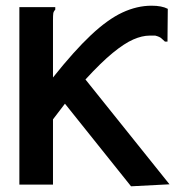

<svg xmlns="http://www.w3.org/2000/svg" viewBox="-20 -648 640 674"><path d="M48 -623H174V-614Q168 -608 167 -601Q166 -594 166 -577V-376Q240 -469 299 -524.5Q358 -580 409.5 -604Q461 -628 512 -628Q548 -628 569 -617L568 -511V-502H559Q553 -507 547 -513Q541 -519 525 -523Q521 -523 516 -523Q511 -523 505 -523Q479 -523 448 -509.5Q417 -496 376 -462.5Q335 -429 280 -369L575 -1L440 6L208 -284Q188 -258 166 -229V0H48Z"/></svg>

Font: Inconsolata Expanded Bold
Style: Regular
Weight: 700
Width: 7
Monospace: yes
Designer: Raph Levien, Cyreal, Brenton Simpson
Foundry: Raph Levien, Cyreal, Google
Version: Version 3.001; ttfautohint (v1.8.2.53-6de2)